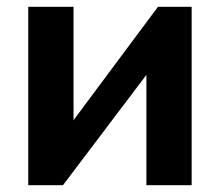

<svg xmlns="http://www.w3.org/2000/svg" viewBox="-20 -544 646 564"><path d="M196 -524V-191L444 -524H543V0H410V-324L165 0H63V-524Z"/></svg>

Font: Raleway
Style: Bold
Weight: 700
Designer: Matt McInerney, Pablo Impallari, Rodrigo Fuenzalida
Foundry: Matt McInerney, Pablo Impallari, Rodrigo Fuenzalida
Version: Version 3.000